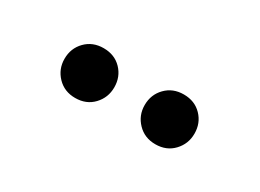

<svg xmlns="http://www.w3.org/2000/svg" viewBox="-22 -974 671 496"><g transform="rotate(30 313.0 -726.0)"><path d="M193.3 -651.1Q160.9 -651.1 140 -672.9Q119.1 -694.7 119.1 -725.3Q119.1 -756.7 140 -778.1Q160.9 -799.5 193.3 -799.5Q226.3 -799.5 246.9 -778.1Q267.5 -756.7 267.5 -725.3Q267.5 -694.7 246.9 -672.9Q226.3 -651.1 193.3 -651.1ZM432.5 -651.1Q400.1 -651.1 379.2 -672.9Q358.2 -694.7 358.2 -725.3Q358.2 -756.7 379.2 -778.1Q400.1 -799.5 432.5 -799.5Q465.4 -799.5 486 -778.1Q506.7 -756.7 506.7 -725.3Q506.7 -694.7 486 -672.9Q465.4 -651.1 432.5 -651.1Z"/></g></svg>

Font: Noto Sans KR Thin
Style: Regular
Weight: 100
Designer: Ryoko NISHIZUKA 西塚涼子 (kana, bopomofo & ideographs); Paul D. Hunt (Latin, Greek & Cyrillic); Sandoll Communications 산돌커뮤니
Foundry: Adobe
Version: Version 2.004-H2;hotconv 1.0.118;makeotfexe 2.5.65603